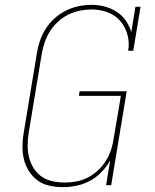

<svg xmlns="http://www.w3.org/2000/svg" viewBox="-20 -763 640 791"><path d="M240 8H239Q211 8 183.5 2Q156 -4 135 -19.5Q114 -35 99.5 -57.5Q85 -80 78.5 -106.5Q72 -133 72.5 -161.5Q73 -190 78 -218L132 -544Q136 -570 145 -596Q154 -622 169 -645.5Q184 -669 205.5 -688Q227 -707 252 -719.5Q277 -732 304 -737.5Q331 -743 357 -743Q386 -743 412 -736Q438 -729 460.5 -714.5Q483 -700 498 -678.5Q513 -657 521 -631L538 -735H559L529 -554H508Q514 -588 505 -620.5Q496 -653 475 -677Q454 -701 423 -712.5Q392 -724 357 -724Q333 -724 308.5 -719Q284 -714 261 -702.5Q238 -691 218.5 -673Q199 -655 185.5 -633.5Q172 -612 164 -588Q156 -564 152 -541L98 -215Q94 -189 94 -163.5Q94 -138 100 -114Q106 -90 119 -69.5Q132 -49 151.5 -35.5Q171 -22 196 -16.5Q221 -11 247 -11Q271 -11 295 -15.5Q319 -20 341.5 -31.5Q364 -43 383 -60.5Q402 -78 415.5 -99.5Q429 -121 437 -144.5Q445 -168 448 -191L478 -368H305L308 -387H502L438 0H417L434 -102Q419 -76 398 -54Q377 -32 350.5 -18Q324 -4 296 2Q268 8 240 8Z"/></svg>

Font: Iosevka Etoile Thin
Style: Italic
Weight: 100
Italic angle: -9°
Designer: Belleve Invis
Foundry: Belleve Invis
Version: Version 22.1.2; ttfautohint (v1.8.4)